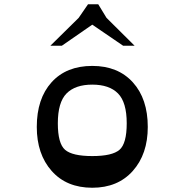

<svg xmlns="http://www.w3.org/2000/svg" viewBox="-20 -870 868 903"><path d="M394 -850H442L481 -786L613 -655H559L414 -754L271 -655H217L350 -786ZM414 13Q293 13 223 -66Q153 -145 153 -273Q153 -406 222.5 -483Q292 -560 414 -560Q535 -560 605 -482.5Q675 -405 675 -273Q675 -145 604.5 -66Q534 13 414 13ZM576 -290Q576 -389 535 -430.5Q494 -472 414 -472Q334 -472 293 -430.5Q252 -389 252 -290Q252 -195 286 -165.5Q320 -136 414 -136Q508 -136 542 -165.5Q576 -195 576 -290Z"/></svg>

Font: OpenDyslexic
Style: Regular
Weight: 400
Designer: Abbie Gonzalez
Version: Version 0.920;hotconv 1.0.109;makeotfexe 2.5.65596